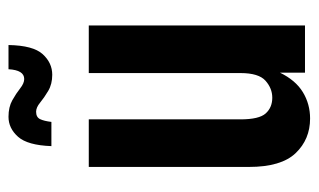

<svg xmlns="http://www.w3.org/2000/svg" viewBox="-169 -569 750 452"><g transform="rotate(-90 206.0 -343.0)"><path d="M153 12Q104 12 71.5 -22Q39 -56 39 -132V-509H151V-152Q151 -108 165 -92.5Q179 -77 202 -77Q224 -77 242 -93Q260 -109 260 -152V-509H372V0H261V-59Q243 -22 215 -5Q187 12 153 12ZM256 -595Q234 -595 218 -604.5Q202 -614 190.5 -623.5Q179 -633 169 -633Q156 -633 151.5 -623.5Q147 -614 145 -597H88Q90 -653 110 -675.5Q130 -698 157 -698Q180 -698 196 -689Q212 -680 224 -670.5Q236 -661 246 -661Q267 -661 269 -698H326Q325 -640 304.5 -617.5Q284 -595 256 -595Z"/></g></svg>

Font: Special Gothic Condensed One
Style: Regular
Weight: 400
Designer: Alistair McCready
Foundry: Monolith
Version: Version 1.010; ttfautohint (v1.8.4.7-5d5b)